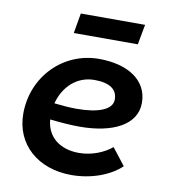

<svg xmlns="http://www.w3.org/2000/svg" viewBox="-81 -784 769 865"><g transform="rotate(10 303.0 -352.0)"><path d="M303 10C392 10 478 -21 529 -70L469 -147C433 -117 378 -94 319 -94C232 -94 172 -141 166 -220C212 -215 258 -211 302 -211C451 -211 560 -263 560 -365C560 -470 466 -527 336 -527C172 -527 42 -395 42 -225C42 -85 149 10 303 10ZM203 -622H496L513 -714H219ZM172 -295C193 -374 252 -430 332 -430C402 -430 437 -405 437 -359C437 -310 368 -288 275 -288C241 -288 206 -291 172 -295Z"/></g></svg>

Font: Fixel Display SemiBold
Style: Italic
Weight: 600
Italic angle: -10°
Designer: AlfaBravo + MacPaw
Foundry: Kyrylo Tkachov, Marchela Mozhyna, Serhii Makarenko, Maria Weinstein, Zakhar Kryvoshyya
Version: Version 1.210;Glyphs 3.2 (3217)